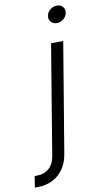

<svg xmlns="http://www.w3.org/2000/svg" viewBox="-194 -784 532 1033"><g transform="rotate(-10 72.5 -268.0)"><path d="M129.9 -545.9H196.3L96.7 52.2Q89.4 99.6 65.9 133.5Q42.5 167.5 6.3 185.8Q-29.8 204.1 -76.2 204.1H-90.8L-81.1 142.6H-67.4Q-28.8 142.6 -2.4 119.1Q23.9 95.7 30.8 52.2ZM179.7 -647Q159.7 -647 147.7 -660.6Q135.7 -674.3 139.2 -693.4Q142.1 -712.9 158.7 -726.3Q175.3 -739.7 195.3 -739.7Q215.3 -739.7 227.3 -726.3Q239.3 -712.9 235.8 -693.4Q232.9 -674.3 216.3 -660.6Q199.7 -647 179.7 -647Z"/></g></svg>

Font: Inter Light
Style: Italic
Weight: 300
Italic angle: -9.3988°
Designer: Rasmus Andersson
Foundry: rsms
Version: Version 4.001;git-66647c0bb